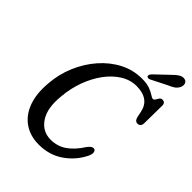

<svg xmlns="http://www.w3.org/2000/svg" viewBox="-253 -1023 1164 1164"><g transform="rotate(45 329.0 -441.0)"><path d="M551 -205.5Q560 -201 561.2 -186.5Q562.5 -172 551 -149.5Q515.5 -79 448.5 -33Q381.5 13 292 13Q218.5 13 165.5 -23.2Q112.5 -59.5 87.2 -127.5Q62 -195.5 70.5 -290.5Q76.5 -374 108.8 -450Q141 -526 192.8 -585.2Q244.5 -644.5 310.8 -678.8Q377 -713 452 -713Q495 -713 521.2 -702.8Q547.5 -692.5 562.5 -682.2Q577.5 -672 585.5 -672Q593.5 -672 599 -681.5Q604.5 -691 611 -700.8Q617.5 -710.5 629.5 -710.5Q655 -710.5 654.5 -682.5L652.5 -529.5Q652 -515.5 644.5 -507.8Q637 -500 625.5 -500Q603.5 -500 597 -528.5L589.5 -564.5Q580 -612.5 547.2 -635.2Q514.5 -658 461 -658Q407 -658 359 -628Q311 -598 273.2 -546.5Q235.5 -495 211.5 -429Q187.5 -363 181.5 -291Q169.5 -181 210 -120Q250.5 -59 322 -59Q379 -59 424 -90.2Q469 -121.5 507.5 -182Q531.5 -214 551 -205.5ZM558 -851.5Q580.5 -875 599.8 -886.5Q619 -898 637.5 -893Q653.5 -888.5 657.2 -873Q661 -857.5 652.5 -841Q643 -824 628.5 -814.2Q614 -804.5 590 -794.5L489 -743.5Q482 -740 475 -741Q468 -742 465.5 -747Q462.5 -753 466.2 -760Q470 -767 476.5 -774Z"/></g></svg>

Font: Fraunces 144pt S100
Style: Italic
Weight: 400
Italic angle: -16°
Version: Version 1.000; ttfautohint (v1.8.3)